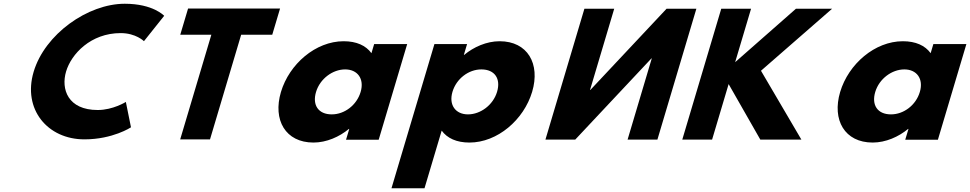

<svg xmlns="http://www.w3.org/2000/svg" viewBox="-20 -749 5199 1029"><path d="M503.9 -159.4C343.3 -159.4 306.1 -271.6 334.2 -365.9C362 -459.4 466 -571.6 626.7 -571.6C708.3 -571.6 751.5 -528.3 751.5 -528.3L859.9 -664.3C859.9 -664.3 801 -728.9 648.8 -728.9C449.9 -728.9 220.3 -565.7 160.3 -364.2C100.6 -163.6 234.4 -2.1 432.4 -2.1C584.6 -2.1 682 -66.7 682 -66.7L654.5 -202.7C654.5 -202.7 585.5 -159.4 503.9 -159.4Z M946.1 -562.9H1112.7L945.7 -1.9H1105.5L1272.5 -562.9H1439.1L1480.9 -703.1H987.9Z M1485.7 -256C1441.1 -106 1510 15 1660 15C1730 15 1799.3 -16 1849.8 -58H1851.8L1834.5 0H2009.5L2162.3 -513H1985.3L1970.7 -464C1940.9 -505 1890.7 -528 1821.7 -528C1671.7 -528 1530.4 -406 1485.7 -256ZM1673.7 -256C1694.9 -327 1762.8 -377 1829.8 -377C1895.8 -377 1933.9 -327 1912.7 -256C1891.9 -186 1827 -136 1758 -136C1686 -136 1652.9 -186 1673.7 -256Z M2832 -257C2876.7 -407 2807.7 -528 2657.7 -528C2587.7 -528 2518.5 -497 2468 -455H2466L2483.3 -513H2308.3L2078.1 260H2255.1L2347.1 -49C2376.9 -8 2427 15 2496 15C2646 15 2787.4 -107 2832 -257ZM2644 -257C2622.9 -186 2555 -136 2488 -136C2422 -136 2383.9 -186 2405 -257C2425.9 -327 2490.8 -377 2559.8 -377C2631.8 -377 2664.9 -327 2644 -257Z M3473.1 -436.1H3471.4L3063 -0.9H2903.2L3112 -702.1H3271.8L3142.2 -266.9H3143.9L3552.3 -702.1H3712.1L3503.3 -0.9H3343.5Z M4274.9 -0.9 4058.4 -369.8 4439.5 -702.1H4245.7L3919.9 -415.7L4005.2 -702.1H3845.4L3636.6 -0.9H3796.4L3885 -298.4L4054.8 -0.9Z M4482.7 -256C4438.1 -106 4507 15 4657 15C4727 15 4796.3 -16 4846.8 -58H4848.8L4831.5 0H5006.5L5159.3 -513H4982.3L4967.7 -464C4937.9 -505 4887.7 -528 4818.7 -528C4668.7 -528 4527.4 -406 4482.7 -256ZM4670.7 -256C4691.9 -327 4759.8 -377 4826.8 -377C4892.8 -377 4930.9 -327 4909.7 -256C4888.9 -186 4824 -136 4755 -136C4683 -136 4649.9 -186 4670.7 -256Z"/></svg>

Font: Hussar
Style: BdOblThree
Weight: 700
Foundry: Cannot Into Space Fonts
Version: Version 2.00